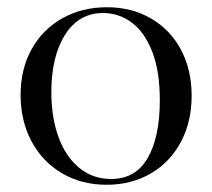

<svg xmlns="http://www.w3.org/2000/svg" viewBox="-20 -498 587 531"><path d="M37 -236Q37 -307 67.5 -362Q98 -417 152.5 -447.5Q207 -478 276 -478Q344 -478 397.5 -447Q451 -416 480.5 -360.5Q510 -305 510 -233Q510 -161 480 -105Q450 -49 396.5 -18Q343 13 275 13Q206 13 152 -18.5Q98 -50 67.5 -106.5Q37 -163 37 -236ZM422 -221Q422 -301 401 -355Q380 -409 344.5 -435.5Q309 -462 265 -462Q198 -462 160 -402Q122 -342 122 -243Q122 -173 142 -118.5Q162 -64 199.5 -33.5Q237 -3 287 -3Q355 -3 388.5 -61Q422 -119 422 -221Z"/></svg>

Font: Cormorant SC Medium
Style: Regular
Weight: 500
Designer: Christian Thalmann (Catharsis Fonts)
Version: Version 3.000